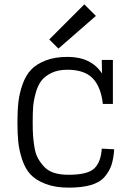

<svg xmlns="http://www.w3.org/2000/svg" viewBox="-20 -847 607 881"><path d="M447 -572 448 -510Q398 -586 290 -586Q232 -586 189.5 -569.5Q147 -553 122.5 -527Q98 -501 83.5 -460Q69 -419 64.5 -379Q60 -339 60 -286Q60 -233 64 -194.5Q68 -156 82 -114Q96 -72 120.5 -46Q145 -20 189.5 -3Q234 14 295 14Q356 14 397 2Q438 -10 460 -35.5Q482 -61 491.5 -90Q501 -119 504 -162L447 -165Q443 -103 412.5 -74Q382 -45 294 -45Q256 -45 228 -54Q200 -63 182.5 -82Q165 -101 154 -121Q143 -141 138 -172Q133 -203 131.5 -227Q130 -251 130 -286Q130 -327 132 -355.5Q134 -384 143.5 -419Q153 -454 169 -475.5Q185 -497 215.5 -512Q246 -527 289 -527Q367 -527 405 -488Q443 -449 452 -370H498V-572ZM248 -624 420 -774 367 -827 206 -666Z"/></svg>

Font: Glegoo
Style: Regular
Weight: 400
Version: Version 2.0.1; ttfautohint (v0.9) -r 48 -G 60